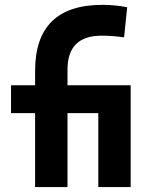

<svg xmlns="http://www.w3.org/2000/svg" viewBox="-20 -762 626 782"><path d="M123 0V-301.3H24.9V-414.6H123V-473.6Q123 -742.2 397 -742.2Q449.2 -742.2 498 -732.4L485.4 -609.9Q457 -613.8 435.5 -615.2Q414.1 -616.7 394 -616.7Q254.9 -616.7 254.9 -478.5V-414.6H512.2V0H380.4V-301.3H254.9V0Z"/></svg>

Font: Cascadia Code NF
Style: Bold
Weight: 700
Monospace: yes
Designer: Aaron Bell
Foundry: Saja Typeworks
Version: Version 2404.023; ttfautohint (v1.8.4)